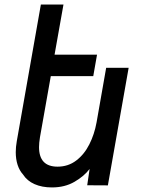

<svg xmlns="http://www.w3.org/2000/svg" viewBox="-20 -812 640 841"><path d="M81 -47.5Q65.5 -64.5 57.2 -89.5Q49 -114.5 49 -145.5Q49 -168 53.5 -193.5L159 -792H258L219 -572.5H405L388.5 -478.5H202.5L155 -210.5Q151 -185.5 151 -167.5Q151 -82 232 -82Q278.5 -82 313.8 -108.8Q349 -135.5 371.2 -179.5Q393.5 -223.5 403 -276L445 -515H543.5L452.5 0L362 -0.5L372.5 -72Q349 -40.5 306.5 -15.8Q264 9 207.5 9Q164 9 131.2 -5.5Q98.5 -20 81 -47.5Z"/></svg>

Font: JuliaMono MediumItalic
Style: Regular
Weight: 500
Italic angle: -9°
Monospace: yes
Designer: cormullion
Foundry: corm
Version: Version 0.049; ttfautohint (v1.8.4)